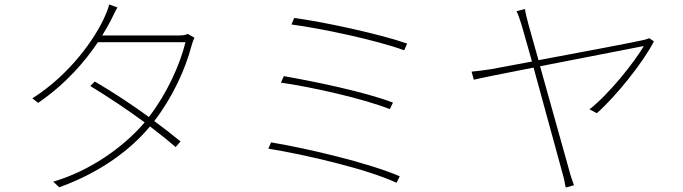

<svg xmlns="http://www.w3.org/2000/svg" viewBox="-20 -811 3040 855"><path d="M503 -778 466 -791C463 -774 452 -749 447 -738C405 -642 292 -479 124 -373L150 -353C274 -438 358 -537 416 -623H806C781 -521 722 -392 643 -290C566 -346 483 -401 402 -448L382 -428C461 -380 547 -323 624 -266C529 -154 378 -49 217 -2L244 23C429 -44 561 -144 648 -248C690 -216 729 -185 762 -156L784 -181C749 -210 709 -241 667 -272C747 -375 806 -503 833 -608C835 -615 841 -634 846 -643L816 -660C806 -655 795 -653 772 -653H435C451 -678 464 -702 475 -723C483 -739 493 -761 503 -778Z M1290 -731 1278 -702C1413 -684 1654 -633 1780 -587L1793 -617C1667 -661 1418 -714 1290 -731ZM1244 -472 1231 -443C1366 -424 1598 -372 1716 -325L1730 -354C1606 -402 1375 -449 1244 -472ZM1187 -177 1175 -149C1337 -123 1616 -58 1746 3L1760 -26C1624 -85 1350 -150 1187 -177Z M2892 -627 2871 -641C2863 -637 2851 -634 2842 -632C2814 -625 2566 -578 2378 -543L2332 -707C2325 -736 2319 -755 2318 -771L2280 -761C2287 -748 2294 -728 2303 -699L2349 -537L2167 -503C2135 -498 2111 -495 2080 -492L2090 -456C2118 -463 2228 -485 2356 -510L2485 -39C2491 -19 2496 6 2499 24L2536 14C2529 -6 2521 -28 2516 -48L2385 -516L2847 -606C2805 -534 2693 -393 2605 -324L2638 -307C2719 -378 2844 -532 2892 -627Z"/></svg>

Font: Noto Sans CJK SC Thin
Style: Regular
Weight: 100
Designer: Ryoko NISHIZUKA 西塚涼子 (kana, bopomofo & ideographs); Paul D. Hunt (Latin, Greek & Cyrillic); Sandoll Communications 산돌커뮤니
Foundry: Adobe
Version: Version 2.004;hotconv 1.0.118;makeotfexe 2.5.65603